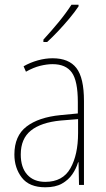

<svg xmlns="http://www.w3.org/2000/svg" viewBox="-20 -784 450 814"><path d="M203 -537Q272 -537 304 -495.5Q336 -454 336 -356V0H315L313 -96H311Q303 -69 286.5 -45Q270 -21 242.5 -5.5Q215 10 172 10Q104 10 72.5 -31Q41 -72 41 -129Q41 -208 92.5 -247.5Q144 -287 237 -296L310 -303V-351Q310 -441 284.5 -476.5Q259 -512 203 -512Q179 -512 150.5 -505Q122 -498 90 -480L80 -503Q108 -519 140 -528Q172 -537 203 -537ZM237 -273Q154 -265 111 -230.5Q68 -196 68 -129Q68 -74 95.5 -43.5Q123 -13 172 -13Q246 -13 278.5 -70.5Q311 -128 311 -220V-279ZM313 -757Q297 -733 274 -705.5Q251 -678 226.5 -652Q202 -626 180 -606H164V-616Q198 -653 228.5 -690Q259 -727 283 -764H313Z"/></svg>

Font: Noto Sans Georgian Condensed Thin
Style: Regular
Weight: 100
Width: 3
Designer: Monotype Design Team, Akaki Razmadze
Foundry: Google LLC
Version: Version 2.005; ttfautohint (v1.8.4.7-5d5b)